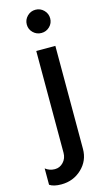

<svg xmlns="http://www.w3.org/2000/svg" viewBox="-175 -771 592 1078"><g transform="rotate(-15 121.0 -232.5)"><path d="M200 -609.5Q180 -590 152 -590Q124 -590 104 -609.5Q84 -629 84 -657Q84 -685 104 -705Q124 -725 152 -725Q180 -725 200 -705Q220 -685 220 -657Q220 -629 200 -609.5ZM40 260Q-5 260 -28 244V149Q-4 168 27 168Q56 168 76.5 146Q97 124 97 92V-500H208V99Q208 167 159 213.5Q110 260 40 260Z"/></g></svg>

Font: Orkney Medium
Style: Regular
Weight: 500
Designer: Samuel Oakes and Alfredo Marco Pradil
Foundry: Alfredo Marco Pradil
Version: 1.0; ttfautohint (v1.5)